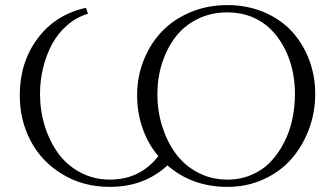

<svg xmlns="http://www.w3.org/2000/svg" viewBox="-20 -731 1321 759"><path d="M58.1 -354Q58.1 -483.9 128.4 -578.6Q198.7 -673.3 319.8 -700.2L328.1 -676.8Q282.2 -663.1 245.6 -631.3Q209 -599.6 185.8 -556.4Q162.6 -513.2 150.4 -462.9Q138.2 -412.6 138.2 -359.9Q138.2 -294.4 156.7 -233.9Q175.3 -173.3 209.5 -125.7Q243.7 -78.1 297.1 -49.6Q350.6 -21 415 -21Q533.2 -21 606 -113.8Q565.4 -161.6 543.7 -223.6Q522 -285.6 522 -354Q522 -427.2 547.9 -492.7Q573.7 -558.1 619.9 -606.4Q666 -654.8 733.2 -682.9Q800.3 -710.9 878.9 -710.9Q957 -710.9 1022.9 -683.1Q1088.9 -655.3 1133.1 -607.4Q1177.2 -559.6 1201.7 -495.6Q1226.1 -431.6 1226.1 -359.9Q1226.1 -286.6 1201.2 -220Q1176.3 -153.3 1132.1 -102.8Q1087.9 -52.2 1022 -22.2Q956.1 7.8 878.9 7.8Q739.7 7.8 642.1 -77.1Q549.3 7.8 415 7.8Q309.1 7.8 226.8 -42Q144.5 -91.8 101.3 -173.8Q58.1 -255.9 58.1 -354ZM602.1 -358.9Q602.1 -293.5 620.6 -233.4Q639.2 -173.3 673.3 -125.7Q707.5 -78.1 761 -49.6Q814.5 -21 878.9 -21Q930.2 -21 974.4 -39.8Q1018.6 -58.6 1049.6 -91.3Q1080.6 -124 1102.8 -167.2Q1125 -210.4 1135.5 -259.3Q1146 -308.1 1146 -359.9Q1146 -409.7 1135.3 -456.5Q1124.5 -503.4 1102.5 -544.4Q1080.6 -585.4 1049.3 -616.2Q1018.1 -647 974.4 -664.6Q930.7 -682.1 878.9 -682.1Q813.5 -682.1 760 -655.3Q706.5 -628.4 672.6 -583.3Q638.7 -538.1 620.4 -480.5Q602.1 -422.9 602.1 -358.9Z"/></svg>

Font: Dihjauti
Style: Regular
Weight: 400
Designer: T. Christopher White
Version: Version 3.0.0